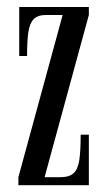

<svg xmlns="http://www.w3.org/2000/svg" viewBox="-20 -544 318 564"><path d="M34 0V-23.5L164 -500H115Q91 -500 79 -487.8Q67 -475.5 63.2 -449Q59.5 -422.5 59.5 -379.5H36.5V-523.5H241V-500L111 -23.5H157Q183.5 -23.5 196.2 -35.2Q209 -47 213 -74.2Q217 -101.5 217 -148.5H241V0Z"/></svg>

Font: Imbue 48pt
Style: Regular
Weight: 400
Designer: Tyler Finck
Foundry: Etcetera Type Company
Version: Version 1.102